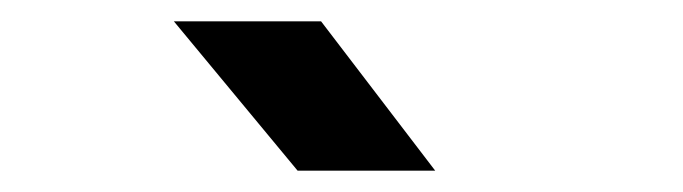

<svg xmlns="http://www.w3.org/2000/svg" viewBox="-20 -805 640 180"><path d="M259 -645 143 -785H281L388 -645Z"/></svg>

Font: Tiny
Style: Bold
Weight: 700
Monospace: yes
Designer: Philipp Nurullin, Konstantin Bulenkov
Foundry: JetBrains
Version: Version 2.251; ttfautohint (v1.8.4.7-5d5b)